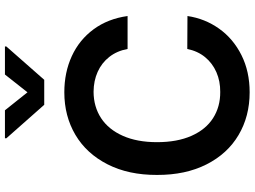

<svg xmlns="http://www.w3.org/2000/svg" viewBox="-146 -870 1027 774"><g transform="rotate(-90 367.0 -483.5)"><path d="M556.1 -482.2Q548.3 -524.9 524.1 -555.8Q500 -586.6 463.8 -602.8Q427.6 -619 383.5 -619.3Q323.2 -619 277.3 -589Q231.5 -558.9 206 -501.4Q180.4 -443.9 180.4 -363.6Q180.4 -282 206 -224.4Q231.5 -166.9 277.3 -137.6Q323.2 -108.3 382.8 -108.7Q426.1 -108.3 462.4 -124.1Q498.6 -139.9 523.1 -169.7Q547.6 -199.6 556.1 -241.5L688.9 -240.8Q678.6 -170.5 638 -113.3Q597.3 -56.1 531.2 -23.1Q465.2 9.9 381.4 9.9Q284.8 9.9 209.2 -34.8Q133.5 -79.5 90.7 -164.2Q47.9 -248.9 48.3 -363.6Q47.9 -478.3 91.1 -563Q134.2 -647.7 209.9 -692.5Q285.5 -737.2 381.4 -737.2Q461.6 -737.2 527.3 -707Q593 -676.8 635.5 -619.1Q677.9 -561.4 688.9 -482.2ZM308.9 -976.6 381.4 -885.7 453.1 -976.6H566.1V-970.9L431.8 -818.2H331L196 -970.9V-976.6Z"/></g></svg>

Font: Riot Sans
Style: Regular
Weight: 400
Designer: Rasmus Andersson
Foundry: rsms
Version: Version 3.005